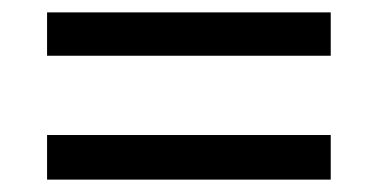

<svg xmlns="http://www.w3.org/2000/svg" viewBox="-20 -573 612 310"><path d="M56 -483V-553H514V-483ZM56 -283V-355H514V-283Z"/></svg>

Font: Noto Sans Telugu UI
Style: Regular
Weight: 400
Designer: Jelle Bosma - Monotype Design Team
Foundry: Monotype Imaging Inc.
Version: Version 2.006